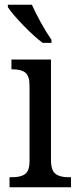

<svg xmlns="http://www.w3.org/2000/svg" viewBox="-20 -786 330 806"><path d="M20 -42H32Q67 -42 85.5 -55.5Q104 -69 104 -110V-426Q104 -467 86.5 -481Q69 -495 34 -495H28V-536H194V-115Q194 -71 212.5 -56.5Q231 -42 267 -42H278V0H20ZM13 -756V-766H114Q128 -734 151.5 -691.5Q175 -649 196 -619V-606H159Q124 -632 77.5 -680Q31 -728 13 -756Z"/></svg>

Font: Noto Serif Narrow
Style: Regular
Weight: 400
Width: 4
Designer: Monotype Design Team
Foundry: Monotype Imaging Inc.
Version: Version 1.001